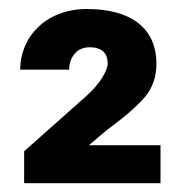

<svg xmlns="http://www.w3.org/2000/svg" viewBox="-20 -737 415 431"><path d="M179.7 -411.1 218.8 -444.3C258.3 -473.1 286.6 -497.6 304.7 -518.6C322.3 -539.1 331.1 -564 331.1 -593.8C331.1 -673.3 274.9 -716.8 174.8 -716.8C84 -716.8 25.4 -654.8 25.4 -580.6H135.3C135.3 -606.4 150.9 -630.9 180.7 -630.9C208 -630.9 221.7 -618.7 221.7 -593.8C221.7 -580.6 206.1 -549.8 173.3 -521L34.2 -397.5V-325.7H340.3V-411.1Z"/></svg>

Font: Vazirmatn Black
Style: Regular
Weight: 900
Designer: Saber Rastikerdar
Foundry: Saber Rastikerdar
Version: Version 33.003